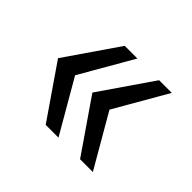

<svg xmlns="http://www.w3.org/2000/svg" viewBox="-95 -570 651 651"><g transform="rotate(45 230.5 -244.5)"><path d="M404.7 -433.6H343.9L213.6 -244.1L343.9 -54.7H405.2L295.5 -244.1ZM239.9 -433.6H179.1L48.8 -244.1L179.1 -54.7H240.4L130.7 -244.1Z"/></g></svg>

Font: SaysetthaMai Thin
Style: Regular
Weight: 100
Designer: John M. Durdin
Foundry: Lao Script for Windows
Version: Version 1.101